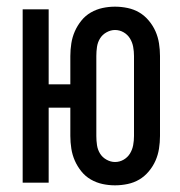

<svg xmlns="http://www.w3.org/2000/svg" viewBox="-20 -548 540 576"><path d="M325 8Q306 8 287.5 4Q269 0 252.5 -9.5Q236 -19 224 -34Q212 -49 204.5 -66Q197 -83 194 -102Q191 -121 191 -140V-225H126V0H48V-520H126V-295H191V-380Q191 -399 194 -418Q197 -437 204.5 -454Q212 -471 224 -486Q236 -501 252.5 -510.5Q269 -520 287.5 -524Q306 -528 325 -528Q344 -528 363 -524Q382 -520 398 -510.5Q414 -501 426.5 -486Q439 -471 446.5 -454Q454 -437 457 -418Q460 -399 460 -380V-140Q460 -121 457 -102Q454 -83 446.5 -66Q439 -49 426.5 -34Q414 -19 398 -9.5Q382 0 363 4Q344 8 325 8ZM325 -62Q339 -62 351 -69Q363 -76 370 -87.5Q377 -99 379.5 -112.5Q382 -126 382 -140V-380Q382 -394 379.5 -407.5Q377 -421 370 -432.5Q363 -444 351 -451Q339 -458 325 -458Q312 -458 299.5 -451Q287 -444 280 -432.5Q273 -421 271 -407.5Q269 -394 269 -380V-140Q269 -126 271 -112.5Q273 -99 280 -87.5Q287 -76 299.5 -69Q312 -62 325 -62Z"/></svg>

Font: Iosevka MaddieWtf
Style: Regular
Weight: 400
Monospace: yes
Designer: Belleve Invis
Foundry: Belleve Invis
Version: Version 31.3.0; ttfautohint (v1.8.3)